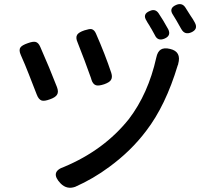

<svg xmlns="http://www.w3.org/2000/svg" viewBox="-20 -861 970 930"><path d="M274 28Q219 -29 291 -53Q484 -134 604 -284Q698 -407 737 -582Q743 -611 759 -621Q775 -631 804 -624Q860 -611 843 -551Q843 -550 842.5 -548Q842 -546 841 -545Q782 -349 688 -227Q615 -130 510 -53Q432 5 344 44Q304 58 274 28ZM182 -374Q167 -379 158 -403Q147 -433 119 -503Q102 -547 81 -594Q70 -618 79 -631Q86 -642 115 -652Q140 -661 152 -658Q166 -655 175 -634Q220 -532 256 -439Q265 -415 256 -402Q248 -389 222 -380Q195 -370 182 -374ZM445 -448Q429 -453 422 -478Q422 -479 421 -482Q401 -538 390 -567Q366 -629 356 -655Q345 -679 354 -693Q362 -705 389 -714Q414 -722 423 -720Q437 -717 445 -698Q489 -598 519 -508Q526 -486 517 -473Q510 -462 485 -453Q458 -444 445 -448ZM730 -691Q725 -700 714 -720Q711 -725 709 -728Q705 -736 695 -751Q692 -757 690 -760Q668 -793 706 -808Q732 -820 748 -797Q769 -766 795 -719Q810 -688 777 -674Q744 -660 730 -691ZM859 -719Q858 -721 856 -724Q831 -769 818 -789Q796 -821 833 -837Q861 -849 877 -826Q885 -813 903 -785Q907 -780 914 -768.5Q921 -757 924 -751Q941 -719 906 -704Q875 -691 859 -719Z"/></svg>

Font: GenSenRounded TW M
Style: Regular
Weight: 500
Version: Version 1.501;PS 1;hotconv 16.6.51;makeotf.lib2.5.65220